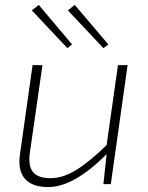

<svg xmlns="http://www.w3.org/2000/svg" viewBox="-20 -746 599 778"><path d="M272 -566 137 -726 109 -704 253 -551ZM419 -566 283 -726 255 -704 399 -551ZM458 -482 412 -158C319 -69 254 -24 185 -24C118 -24 91 -55 101 -127L152 -482H112L61 -121C48 -35 88 12 175 12C246 12 323 -33 412 -121L399 0H429L497 -482Z"/></svg>

Font: Exo 2 Extra Light
Style: Italic
Weight: 250
Italic angle: -8°
Designer: Natanael Gama
Version: Version 1.001;PS 001.001;hotconv 1.0.88;makeotf.lib2.5.64775